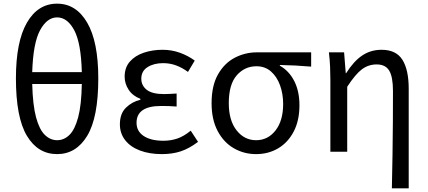

<svg xmlns="http://www.w3.org/2000/svg" viewBox="-20 -829 2337 1049"><path d="M292 13Q187 13 127 -87Q67 -187 67 -401Q67 -601 127 -705Q187 -809 292 -809Q396 -809 456.5 -705Q517 -601 517 -401Q517 -187 456.5 -87Q396 13 292 13ZM292 -63Q330 -63 359.5 -92Q389 -121 407 -188Q425 -255 427 -370H156Q159 -255 177 -188Q195 -121 225 -92Q255 -63 292 -63ZM156 -435H427Q423 -594 385.5 -664Q348 -734 292 -734Q237 -734 199 -664Q161 -594 156 -435Z M864 13Q797 13 745 -6.5Q693 -26 664 -63Q635 -100 635 -150Q635 -208 668 -240.5Q701 -273 747 -284V-289Q705 -305 683 -338.5Q661 -372 661 -410Q661 -460 689.5 -492.5Q718 -525 765.5 -541Q813 -557 868 -557Q918 -557 962.5 -541Q1007 -525 1044 -498L1007 -436Q976 -459 942.5 -471.5Q909 -484 871 -484Q821 -484 786.5 -462.5Q752 -441 752 -399Q752 -362 781.5 -338.5Q811 -315 876 -315Q893 -315 909 -316Q925 -317 945 -318V-247Q921 -249 900.5 -249.5Q880 -250 860 -250Q726 -250 726 -158Q726 -112 765 -86Q804 -60 873 -60Q913 -60 948.5 -72Q984 -84 1022 -115L1062 -54Q1013 -17 967 -2Q921 13 864 13Z M1379 13Q1313 13 1257.5 -19Q1202 -51 1169 -113.5Q1136 -176 1136 -265Q1136 -361 1171 -422.5Q1206 -484 1262.5 -513.5Q1319 -543 1383 -543H1680V-465Q1634 -469 1594 -471Q1554 -473 1509 -474V-470Q1559 -442 1587.5 -386.5Q1616 -331 1616 -254Q1616 -170 1584.5 -110Q1553 -50 1499.5 -18.5Q1446 13 1379 13ZM1379 -63Q1444 -63 1485.5 -116.5Q1527 -170 1527 -261Q1527 -316 1510 -363Q1493 -410 1460.5 -438.5Q1428 -467 1381 -467Q1317 -467 1273.5 -417.5Q1230 -368 1230 -265Q1230 -171 1272.5 -117Q1315 -63 1379 -63Z M2121 200Q2123 111 2124.5 18Q2126 -75 2126.5 -164.5Q2127 -254 2127 -332Q2127 -409 2106.5 -443Q2086 -477 2038 -477Q1993 -477 1957.5 -450.5Q1922 -424 1877 -355V0H1785V-394Q1785 -427 1783.5 -463.5Q1782 -500 1777 -543H1860L1869 -429H1871Q1912 -494 1958.5 -525.5Q2005 -557 2065 -557Q2144 -557 2178.5 -502.5Q2213 -448 2213 -344V200Z"/></svg>

Font: Chocolate Classical Sans
Style: Regular
Weight: 400
Designer: 田海東、宇文滿月
Foundry: Moonlit Owen
Version: Version 1.001